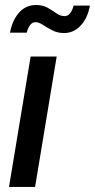

<svg xmlns="http://www.w3.org/2000/svg" viewBox="-20 -739 375 759"><path d="M15.6 0 101.1 -515.6H204.1L118.7 0ZM233.4 -608.4Q207.5 -608.4 186.8 -619.1Q166 -629.9 149.7 -640.6Q133.3 -651.4 120.6 -651.4Q106.9 -651.4 98.1 -638.7Q89.4 -626 85.9 -609.9H19.5Q28.8 -659.2 55.4 -689.2Q82 -719.2 122.6 -719.2Q149.4 -719.2 168.5 -708.3Q187.5 -697.3 203.1 -686.3Q218.8 -675.3 235.4 -675.3Q259.8 -675.3 271 -716.8H335.4Q326.2 -666.5 298.6 -637.5Q271 -608.4 233.4 -608.4Z"/></svg>

Font: Inter Display Medium
Style: Italic
Weight: 500
Italic angle: -9.39999°
Designer: Rasmus Andersson
Foundry: rsms
Version: Version 4.000;git-a52131595